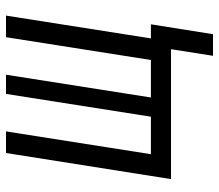

<svg xmlns="http://www.w3.org/2000/svg" viewBox="-65 -525 730 640"><g transform="rotate(-90 300.0 -205.0)"><path d="M506 140H434L456 0H23L110 -550H182L106 -67H231L307 -550H371L295 -67H420L496 -550H568L492 -67H539Z"/></g></svg>

Font: JetBrains Mono Semi Light
Style: Italic
Weight: 350
Italic angle: -9°
Monospace: yes
Designer: Philipp Nurullin, Konstantin Bulenkov
Foundry: JetBrains
Version: 2.002